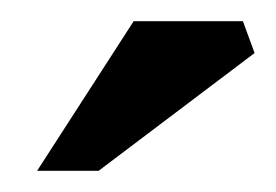

<svg xmlns="http://www.w3.org/2000/svg" viewBox="-20 -753 260 181"><path d="M209 -733H106L15 -592H73L220 -703Z"/></svg>

Font: LT Superior Serif Semibold
Style: Regular
Weight: 600
Designer: Daniel Lyons
Foundry: LyonsType
Version: Version 2.120;FEAKit 1.0